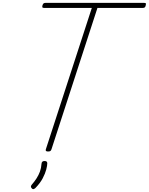

<svg xmlns="http://www.w3.org/2000/svg" viewBox="-20 -1037 1032 1332"><path d="M313 14Q293 14 298 -1L617 -982H286Q276 -982 274 -986.5Q272 -991 275 -1001Q278 -1010 282.5 -1013.5Q287 -1017 296 -1017H980Q991 -1017 992 -1012.5Q993 -1008 991 -1000Q989 -990 984.5 -986Q980 -982 970 -982H656L337 -1Q334 7 329.5 10.5Q325 14 313 14ZM201 270Q195 264 194.5 258.5Q194 253 199 246Q219 223 233.5 200.5Q248 178 257 153.5Q266 129 268 99Q269 88 274.5 84Q280 80 289 80Q299 80 303.5 84Q308 88 308 96Q308 111 301 138.5Q294 166 276.5 199.5Q259 233 226 267Q221 272 214 274.5Q207 277 201 270Z"/></svg>

Font: Playwrite CO Thin
Style: Regular
Weight: 250
Version: Version 1.002